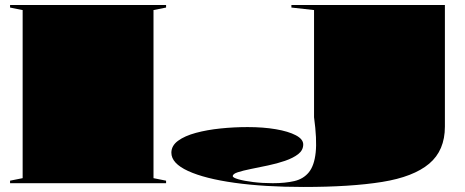

<svg xmlns="http://www.w3.org/2000/svg" viewBox="-20 -728 1848 763"><path d="M640 -708V-698L590 -688V-20L640 -10V0H20V-10L70 -20V-688L20 -698V-708ZM1186 15Q1031 15 912.5 -1.5Q794 -18 727.5 -48.5Q661 -79 661 -121Q661 -149 687.5 -168.5Q714 -188 758.5 -200Q803 -212 856.5 -217.5Q910 -223 964 -223Q1026 -223 1076 -214.5Q1126 -206 1155.5 -190.5Q1185 -175 1185 -154Q1185 -131 1165 -115.5Q1145 -100 1113 -89Q1081 -78 1045 -70.5Q1009 -63 977 -56.5Q945 -50 925 -43.5Q905 -37 905 -28Q905 -22 927.5 -15.5Q950 -9 986.5 -4.5Q1023 0 1064 0Q1114 0 1150 -8.5Q1186 -17 1207.5 -43.5Q1229 -70 1234.5 -122Q1240 -174 1228 -262V-688L1138 -698V-708H1748V-225Q1748 -130 1685.5 -77.5Q1623 -25 1498.5 -5Q1374 15 1186 15Z"/></svg>

Font: Kalnia Expanded
Style: Bold
Weight: 700
Width: 7
Designer: Frida Medrano
Foundry: Frida Medrano
Version: Version 1.105